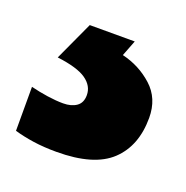

<svg xmlns="http://www.w3.org/2000/svg" viewBox="-77 -56 342 353"><g transform="rotate(20 94.0 120.0)"><path d="M205 123Q205 178 172 209Q139 240 66 240Q41 240 20.5 237Q0 234 -17 229V143Q-1 147 16 149.5Q33 152 47 152Q63 152 73 145Q83 138 83 123Q83 105 66 93Q49 81 9 76L44 0H132L120 31Q154 39 179.5 62Q205 85 205 123Z"/></g></svg>

Font: Noto Sans Sinhala SemiCondensed ExtraBold
Style: Regular
Weight: 800
Width: 4
Designer: Jelle Bosma - Monotype Design Team
Foundry: Monotype Imaging Inc.
Version: Version 2.006; ttfautohint (v1.8.4.7-5d5b)